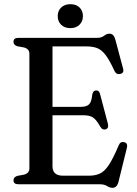

<svg xmlns="http://www.w3.org/2000/svg" viewBox="-20 -881 656 918"><path d="M44.5 -681Q44.5 -700 68 -700H444Q465 -700 477.5 -710Q490 -720 503.5 -720Q524 -720 531.5 -691.5L568.5 -553Q574.5 -531.5 554.5 -527.5Q535.5 -523 526.5 -543.5Q504 -593 485 -617.8Q466 -642.5 445 -650.8Q424 -659 396 -659H231V-370H364.5Q394 -370 406 -382.2Q418 -394.5 421 -428Q424.5 -447.5 438.5 -448.5Q454 -450 458.5 -431L496 -289Q501 -267.5 485 -262.5Q470 -258 460 -274.5Q441.5 -307.5 425.5 -318.8Q409.5 -330 378 -330H231V-86Q231 -41 281 -41H406Q436 -41 458.2 -51.5Q480.5 -62 501 -93.2Q521.5 -124.5 547.5 -186Q555 -205 572.5 -201.5Q592.5 -198 586.5 -173.5L546.5 -11.5Q539 17 518 17Q505 17 491.8 8.5Q478.5 0 456.5 0H68Q44.5 0 44.5 -19Q44.5 -34 62.5 -40L95 -46Q120.5 -53 120.5 -76V-624Q120.5 -647 95 -654L62.5 -660Q44.5 -666 44.5 -681ZM316.5 -746.5Q289 -746.5 272.5 -762.5Q256 -778.5 256 -804Q256 -829.5 272.5 -845.2Q289 -861 316.5 -861Q344 -861 360.2 -845.2Q376.5 -829.5 376.5 -804Q376.5 -779 360.2 -762.8Q344 -746.5 316.5 -746.5Z"/></svg>

Font: Fraunces 72pt S050
Style: Regular
Weight: 400
Version: Version 1.000; ttfautohint (v1.8.3)